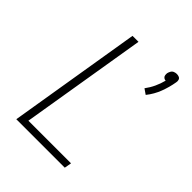

<svg xmlns="http://www.w3.org/2000/svg" viewBox="-212 -879 1000 1000"><g transform="rotate(45 288.0 -379.0)"><path d="M467 -566Q495 -601 510.5 -642Q526 -683 533 -725Q535 -734 532.5 -742.5Q530 -751 522 -754.5Q514 -758 505 -758Q496 -758 487 -754.5Q478 -751 473 -742.5Q468 -734 466 -725Q465 -717 466.5 -709Q468 -701 474.5 -696.5Q481 -692 488 -692Q481 -664 468.5 -637Q456 -610 438 -586ZM80 0H437L444 -39H130L245 -735H201Z"/></g></svg>

Font: Iosevka Sparkle Extralight
Style: Italic
Weight: 200
Italic angle: -9°
Designer: Belleve Invis
Foundry: Belleve Invis
Version: Version 4.5.0; ttfautohint (v1.8.3)